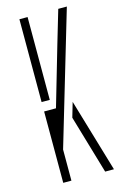

<svg xmlns="http://www.w3.org/2000/svg" viewBox="-122 -853 573 907"><g transform="rotate(-15 164.0 -400.0)"><path d="M70 0V-349H128L213 -641L260 -800H302L110 -152V0ZM275 0 191 -286 212 -358 318 0ZM70 -395V-800H110V-639V-395Z"/></g></svg>

Font: Big Shoulders Stencil Text SC Thin
Style: Regular
Weight: 100
Designer: Patric King
Foundry: XO Type Co
Version: Version 2.001